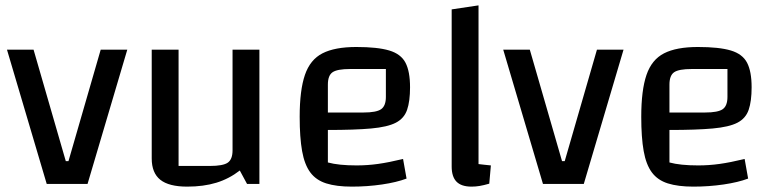

<svg xmlns="http://www.w3.org/2000/svg" viewBox="-20 -685 2889 715"><path d="M6 -500H105L225 -85H235L355 -500H454L306 0H154Z M946 -500V0H900L873 -50Q833 -19 785.5 -4.5Q738 10 677 10Q609 10 577 -15.5Q545 -41 545 -95V-500H645V-67H761Q811 -67 828.5 -79.5Q846 -92 846 -125V-500Z M1290 10Q1233 10 1195 -2Q1157 -14 1135.5 -43Q1114 -72 1105 -122.5Q1096 -173 1096 -250Q1096 -349 1115.5 -406Q1135 -463 1181 -486.5Q1227 -510 1307 -510Q1386 -510 1429.5 -497Q1473 -484 1490 -451.5Q1507 -419 1507 -360Q1507 -308 1496 -276Q1485 -244 1454 -228Q1423 -212 1362 -206.5Q1301 -201 1201 -201H1171V-266H1333Q1382 -266 1399.5 -278.5Q1417 -291 1417 -324V-428H1284Q1236 -428 1218.5 -416Q1201 -404 1201 -370V-80Q1241 -69 1308 -69Q1348 -69 1387.5 -74.5Q1427 -80 1481 -93L1494 -20Q1457 -6 1402.5 2Q1348 10 1290 10Z M1762 -74Q1771 -73 1783.5 -71.5Q1796 -70 1808 -69L1802 -1Q1781 5 1766 7.5Q1751 10 1736 10Q1698 10 1680 -8.5Q1662 -27 1662 -65V-650L1762 -665Z M1854 -500H1953L2073 -85H2083L2203 -500H2302L2154 0H2002Z M2562 10Q2505 10 2467 -2Q2429 -14 2407.5 -43Q2386 -72 2377 -122.5Q2368 -173 2368 -250Q2368 -349 2387.5 -406Q2407 -463 2453 -486.5Q2499 -510 2579 -510Q2658 -510 2701.5 -497Q2745 -484 2762 -451.5Q2779 -419 2779 -360Q2779 -308 2768 -276Q2757 -244 2726 -228Q2695 -212 2634 -206.5Q2573 -201 2473 -201H2443V-266H2605Q2654 -266 2671.5 -278.5Q2689 -291 2689 -324V-428H2556Q2508 -428 2490.5 -416Q2473 -404 2473 -370V-80Q2513 -69 2580 -69Q2620 -69 2659.5 -74.5Q2699 -80 2753 -93L2766 -20Q2729 -6 2674.5 2Q2620 10 2562 10Z"/></svg>

Font: Changa ExtraLight
Style: Regular
Weight: 400
Version: Version 3.002; ttfautohint (v1.8.2)